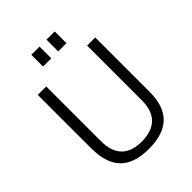

<svg xmlns="http://www.w3.org/2000/svg" viewBox="-266 -1090 1236 1236"><g transform="rotate(-45 352.0 -472.0)"><path d="M615 -742H541V-243C541 -117 474 -56 352 -56C232 -56 169 -119 169 -243V-742H92V-258C92 -81 170 10 352 10C534 10 615 -79 615 -246ZM245 -954V-847H320V-954ZM383 -954V-847H458V-954Z"/></g></svg>

Font: Cheyenne Sans Light
Style: Regular
Weight: 300
Designer: The Public Sans project authors (U.S. Web Design System), Libre Franklin designed by Pablo Impallari and Rodrigo Fuenzal
Foundry: The Cheyenne Sans Project Authors
Version: Version 2.007